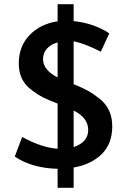

<svg xmlns="http://www.w3.org/2000/svg" viewBox="-20 -788 612 910"><path d="M253 102V12Q131 9 50 -46L85 -139Q178 -88 253 -83V-297Q211 -313 185 -326Q159 -339 129 -362Q69 -406 69 -487.5Q69 -569 120.5 -622Q172 -675 253 -687V-768H329V-688Q425 -678 498 -630L458 -543Q377 -584 329 -592V-389Q371 -372 396.5 -358Q422 -344 452 -320Q512 -273 512 -189.5Q512 -106 461.5 -57Q411 -8 329 6V102ZM184 -508Q184 -456 253 -421V-587Q221 -578 202.5 -557.5Q184 -537 184 -508ZM329 -91Q398 -114 398 -172Q398 -230 329 -264Z"/></svg>

Font: Convergence
Style: Regular
Weight: 400
Designer: Nicolas Silva and John Vargas
Foundry: Nicolas Silva and Jonh Vargas
Version: Version 1.002